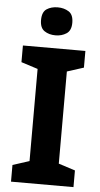

<svg xmlns="http://www.w3.org/2000/svg" viewBox="-61 -965 524 1003"><g transform="rotate(5 200.5 -464.0)"><path d="M36.3 0V-87.4L123.4 -115.5V-598.7L36.3 -626.6V-714H363.9V-626.6L276.8 -598.7V-115.5L363.9 -87.4V0ZM200.9 -928.4Q233.7 -928.4 258.4 -912.8Q283 -897.2 283 -854.7Q283 -813.9 258.4 -797.8Q233.7 -781.6 200.9 -781.6Q166.7 -781.6 142.8 -797.8Q119 -813.9 119 -854.7Q119 -897.2 142.8 -912.8Q166.7 -928.4 200.9 -928.4Z"/></g></svg>

Font: Noto Sans Symbols
Style: Regular
Weight: 400
Designer: Monotype Design Team
Foundry: Monotype Imaging Inc.
Version: Version 2.002